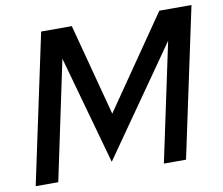

<svg xmlns="http://www.w3.org/2000/svg" viewBox="-77 -794 1031 888"><g transform="rotate(-10 438.0 -350.0)"><path d="M387 -50 245 -559 127 0H21L170 -700H314L428 -269L725 -700H876L727 0H623L741 -556Z"/></g></svg>

Font: Rosa Sans Medium
Style: Italic
Weight: 500
Italic angle: -12°
Designer: Pentagram / MCKL
Foundry: Pentagram / MCKL
Version: Version 1.005;September 16, 2019;FontCreator 11.5.0.2425 64-